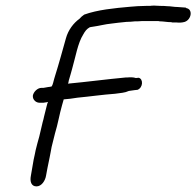

<svg xmlns="http://www.w3.org/2000/svg" viewBox="-20 -661 699 684"><path d="M97 -320C96 -305 109 -293 126 -295H130C134 -295 137 -295 141 -296C144 -296 147 -297 151 -298C149 -294 148 -290 147 -286C144 -274 141 -261 137 -246C136 -240 134 -233 132 -226L120 -175C115 -158 111 -142 107 -126C105 -114 102 -103 100 -93L90 -35C86 -15 91 3 110 3C128 3 141 -17 144 -35L149 -62L157 -101C159 -113 162 -125 164 -138L176 -186C186 -218 192 -255 201 -286L207 -307C222 -308 238 -310 256 -313C299 -317 347 -324 390 -327C410 -330 424 -330 439 -337C446 -338 454 -339 460 -340L470 -341C490 -349 491 -380 474 -384L464 -383C456 -386 444 -386 433 -385H428C363 -379 287 -369 222 -363C224 -366 224 -369 225 -374C230 -389 233 -403 237 -416C249 -457 257 -508 277 -539C283 -550 289 -558 300 -564C303 -565 308 -565 312 -566C334 -569 355 -575 377 -577L401 -580C410 -581 420 -582 430 -583C441 -583 451 -584 461 -585C469 -585 478 -585 486 -586H544L549 -585C563 -585 575 -582 590 -582L594 -581H608C618 -580 628 -580 638 -583C662 -591 668 -628 644 -632C643 -633 642 -634 641 -634L627 -635C622 -635 618 -636 613 -636C600 -636 588 -639 575 -639C567 -640 559 -640 551 -640C544 -640 537 -641 530 -641C525 -641 519 -641 514 -640H500C490 -640 480 -639 470 -639C462 -638 452 -638 444 -637C387 -632 327 -626 280 -609C273 -604 268 -600 263 -594C242 -579 223 -554 215 -525C203 -483 190 -434 176 -390C175 -387 174 -383 173 -380C171 -373 168 -358 164 -353C159 -352 155 -351 152 -351C145 -350 139 -349 135 -348H128C113 -348 99 -333 97 -320Z"/></svg>

Font: Scribbler
Style: Ita
Weight: 400
Designer: Mew Too
Foundry: Cannot Into Space Fonts
Version: Version 1.001